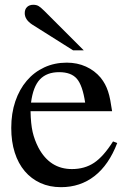

<svg xmlns="http://www.w3.org/2000/svg" viewBox="-20 -776 535 807"><path d="M472.7 -174.8Q437.5 -83 377.4 -36.1Q317.4 10.7 236.3 10.7Q188.5 10.7 149.9 -6.8Q111.3 -24.4 84 -56.6Q56.6 -88.9 42 -134.8Q27.3 -180.7 27.3 -238.3Q27.3 -299.8 44.4 -350.1Q61.5 -400.4 92.3 -436.5Q123 -472.7 166 -492.7Q209 -512.7 260.7 -512.7Q304.7 -512.7 341.3 -496.1Q377.9 -479.5 403.3 -449.2Q414.1 -435.5 421.4 -421.9Q428.7 -408.2 434.1 -392.1Q439.5 -376 443.4 -355.5Q447.3 -335 451.2 -308.6H108.4Q109.4 -254.9 117.2 -221.2Q125 -187.5 141.6 -155.3Q189.5 -65.4 282.2 -65.4Q335.9 -65.4 375.5 -91.8Q415 -118.2 455.1 -181.6ZM337.9 -344.7Q327.1 -417 303.2 -444.8Q279.3 -472.7 228.5 -472.7Q176.8 -472.7 147.9 -442.4Q119.1 -412.1 110.4 -344.7ZM287.1 -564.5 115.2 -672.9Q84 -693.4 84 -720.7Q84 -737.3 93.8 -746.6Q103.5 -755.9 120.1 -755.9Q133.8 -755.9 143.1 -750Q152.3 -744.1 167 -729.5L332 -564.5Z"/></svg>

Font: Jomolhari
Style: Regular
Weight: 400
Designer: Christopher J. Fynn
Foundry: Christopher  J.  Fynn (Karma Drubgy¸ Tenzin).
Version: Version 1.000